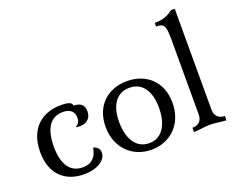

<svg xmlns="http://www.w3.org/2000/svg" viewBox="-127 -1031 1551 1268"><g transform="rotate(-20 648.0 -397.5)"><path d="M274 -468C143 -468 42 -387 42 -223C42 -62 139 14 266 14C360 14 424 -28 424 -82C424 -113 402 -124 385 -131H381C370 -68 337 -32 274 -32C186 -32 139 -100 139 -226C139 -346 181 -421 272 -421C327 -421 351 -393 351 -353C351 -324 339 -307 321 -301V-297C329 -295 342 -294 350 -294C388 -294 428 -316 428 -370C428 -417 400 -436 354 -436C354 -468 300 -468 274 -468Z M740 14C872 14 975 -80 975 -231C975 -383 872 -468 740 -468C608 -468 505 -383 505 -231C505 -82 608 14 740 14ZM741 -32C642 -32 600 -124 600 -231C600 -338 642 -421 740 -421C839 -421 880 -336 880 -231C880 -125 839 -32 741 -32Z M1201 -809H1176C1140 -784 1111 -766 1045 -766V-741C1106 -741 1111 -717 1111 -617V-99C1111 -47 1078 -30 1042 -30V0C1073 0 1125 -10 1156 -10C1187 -10 1239 0 1270 0V-30C1238 -30 1201 -47 1201 -99Z"/></g></svg>

Font: Milonga
Style: Regular
Weight: 400
Designer: Pablo Impallari, Brenda Gallo, Rodrigo Fuenzalida
Foundry: Pablo Impallari, Brenda Gallo, Rodrigo Fuenzalida
Version: Version 1.000